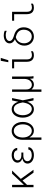

<svg xmlns="http://www.w3.org/2000/svg" viewBox="1868 -2732 1065 4840"><g transform="rotate(-90 2400.0 -312.5)"><path d="M100 0H160V-540H100ZM138 -140 521 -540H441L138 -219ZM466 0H540L297 -338L251 -301Z M1031 -410H1090Q1090 -440 1076 -466Q1062 -492 1037.5 -510.5Q1013 -529 979.5 -539.5Q946 -550 907 -550Q866 -550 831.5 -539Q797 -528 772 -508.5Q747 -489 733 -462Q719 -435 719 -404Q719 -362 745 -330.5Q771 -299 819 -285V-281Q760 -267 728 -233Q696 -199 696 -149Q696 -115 712 -85.5Q728 -56 756 -35Q784 -14 823 -2Q862 10 908 10Q952 10 988.5 -0.5Q1025 -11 1052 -29.5Q1079 -48 1094 -74Q1109 -100 1109 -130H1049Q1047 -92 1008.5 -68Q970 -44 910 -44Q841 -44 798.5 -75Q756 -106 756 -154Q756 -199 794 -227.5Q832 -256 895 -256H975V-306H897Q843 -306 810.5 -331.5Q778 -357 778 -398Q778 -441 814 -468.5Q850 -496 907 -496Q961 -496 995 -472Q1029 -448 1031 -410Z M1323 -270Q1323 -206 1337.5 -154.5Q1352 -103 1378.5 -66.5Q1405 -30 1442.5 -10Q1480 10 1526 10Q1574 10 1614 -11Q1654 -32 1683.5 -69.5Q1713 -107 1729.5 -158Q1746 -209 1746 -270Q1746 -331 1729 -382.5Q1712 -434 1682 -471Q1652 -508 1610 -529Q1568 -550 1518 -550Q1469 -550 1428 -530Q1387 -510 1357.5 -474Q1328 -438 1311.5 -388.5Q1295 -339 1295 -280V200H1355V-97H1363ZM1353 -270Q1353 -320 1365.5 -361.5Q1378 -403 1400 -433Q1422 -463 1453 -480Q1484 -497 1521 -497Q1557 -497 1587.5 -480.5Q1618 -464 1639.5 -434Q1661 -404 1673 -362.5Q1685 -321 1685 -270Q1685 -219 1673 -177.5Q1661 -136 1639.5 -106Q1618 -76 1587.5 -59.5Q1557 -43 1521 -43Q1484 -43 1453 -60Q1422 -77 1400 -107Q1378 -137 1365.5 -178.5Q1353 -220 1353 -270Z M2245 -305V-235L2227 -320Q2209 -405 2169.5 -451Q2130 -497 2073 -497Q2039 -497 2010 -480Q1981 -463 1960 -432.5Q1939 -402 1927 -360.5Q1915 -319 1915 -270Q1915 -221 1927 -179Q1939 -137 1960 -107Q1981 -77 2010 -60Q2039 -43 2073 -43Q2130 -43 2169.5 -89Q2209 -135 2227 -220ZM2268 -210Q2247 -104 2194.5 -47Q2142 10 2066 10Q2020 10 1981 -11Q1942 -32 1914 -69.5Q1886 -107 1870 -158.5Q1854 -210 1854 -270Q1854 -331 1869.5 -382Q1885 -433 1913 -470.5Q1941 -508 1980 -529Q2019 -550 2065 -550Q2141 -550 2194 -493Q2247 -436 2268 -330L2280 -270ZM2238 -371H2252L2288 -540H2348L2291 -270L2348 0H2288L2252 -169H2238L2262 -270Z M2505 200H2565V-47H2569Q2590 -20 2620 -5Q2650 10 2687 10Q2735 10 2771.5 -14.5Q2808 -39 2830 -84H2835Q2836 -57 2838 -37Q2840 -17 2844 0H2900Q2895 -24 2892.5 -56Q2890 -88 2890 -130V-540H2830V-230Q2830 -189 2819 -154.5Q2808 -120 2788.5 -95Q2769 -70 2742 -56Q2715 -42 2683 -42Q2629 -42 2597 -79.5Q2565 -117 2565 -180V-540H2505Z M3322 -173Q3322 -105 3349.5 -72.5Q3377 -40 3434 -40Q3458 -40 3481 -46Q3504 -52 3527 -64V-14Q3507 -2 3481.5 4Q3456 10 3427 10Q3346 10 3304 -36Q3262 -82 3262 -173V-488H3097V-540H3322ZM3360 -825H3287L3251 -635H3302Z M3935 -700Q3868 -700 3827 -673.5Q3786 -647 3786 -603Q3786 -569 3814 -543.5Q3842 -518 3901 -499L3945 -485Q4037 -456 4084 -395.5Q4131 -335 4131 -244Q4131 -189 4113.5 -142Q4096 -95 4065.5 -61.5Q4035 -28 3992 -9Q3949 10 3898 10Q3849 10 3807 -8Q3765 -26 3734 -58Q3703 -90 3686 -134Q3669 -178 3669 -230Q3669 -285 3688 -331.5Q3707 -378 3740.5 -412Q3774 -446 3819.5 -465Q3865 -484 3918 -484V-449Q3878 -449 3843 -433Q3808 -417 3782.5 -388.5Q3757 -360 3742.5 -321.5Q3728 -283 3728 -238Q3728 -196 3741 -160.5Q3754 -125 3776.5 -99Q3799 -73 3831 -58.5Q3863 -44 3900 -44Q3938 -44 3969 -59Q4000 -74 4022.5 -100.5Q4045 -127 4057.5 -164Q4070 -201 4070 -245Q4070 -317 4034.5 -363.5Q3999 -410 3927 -433L3883 -447Q3805 -472 3765.5 -511.5Q3726 -551 3726 -603Q3726 -636 3741 -663Q3756 -690 3783 -709.5Q3810 -729 3847 -739.5Q3884 -750 3929 -750Q3962 -750 3990 -744Q4018 -738 4043 -726V-676Q4014 -689 3989 -694.5Q3964 -700 3935 -700Z M4522 -173Q4522 -105 4549.5 -72.5Q4577 -40 4634 -40Q4658 -40 4681 -46Q4704 -52 4727 -64V-14Q4707 -2 4681.5 4Q4656 10 4627 10Q4546 10 4504 -36Q4462 -82 4462 -173V-488H4297V-540H4522Z"/></g></svg>

Font: CommitMonoV143 ExtLt
Style: Regular
Weight: 200
Monospace: yes
Designer: Eigil Nikolajsen
Foundry: Eigil Nikolajsen
Version: Version 1.143